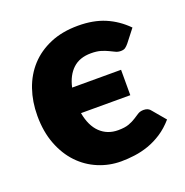

<svg xmlns="http://www.w3.org/2000/svg" viewBox="-102 -620 696 721"><g transform="rotate(-20 246.0 -259.0)"><path d="M435.5 -400Q428.5 -391.5 422 -386.8Q415.5 -382 403.5 -382Q392 -382 382.5 -386.8Q373 -391.5 361 -397.2Q349 -403 333.2 -407.8Q317.5 -412.5 294.5 -412.5Q249 -412.5 221.8 -387Q194.5 -361.5 184.5 -315.5H380V-214H183Q192.5 -161 221.2 -133.5Q250 -106 292.5 -106Q319.5 -106 335.8 -112Q352 -118 363.5 -125.5Q375 -133 384.5 -139Q394 -145 408 -145Q426.5 -145 436 -131.5L478.5 -81Q454.5 -53.5 428 -36.2Q401.5 -19 373.8 -9.2Q346 0.5 318 4.2Q290 8 263.5 8Q216 8 172.8 -10Q129.5 -28 96.8 -62.2Q64 -96.5 44.8 -146.5Q25.5 -196.5 25.5 -260.5Q25.5 -316.5 42.2 -365.2Q59 -414 91.8 -449.8Q124.5 -485.5 172.8 -506Q221 -526.5 284.5 -526.5Q345.5 -526.5 391.5 -507Q437.5 -487.5 474.5 -450Z"/></g></svg>

Font: Lato Black
Style: Regular
Weight: 900
Designer: Lukasz Dziedzic
Foundry: tyPoland Lukasz Dziedzic
Version: Version 2.007; 2014-02-27